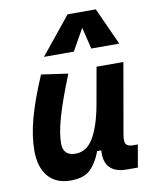

<svg xmlns="http://www.w3.org/2000/svg" viewBox="-89 -863 763 942"><g transform="rotate(-10 293.0 -392.0)"><path d="M187 10.3Q114.7 10.3 75.4 -35.6Q36.1 -81.5 36.1 -164.6Q36.1 -235.8 59.1 -321.8Q82 -407.7 133.3 -527.3L266.1 -508.3Q216.8 -386.2 194.1 -307.6Q171.4 -229 171.4 -176.8Q171.4 -115.2 233.4 -115.2Q287.6 -115.2 321 -169.4Q354.5 -223.6 374 -325.7V-325.2L408.2 -517.6H542L480.5 -166.5Q474.6 -132.3 482.9 -119.6Q491.2 -106.9 518.1 -106.9H541.5L522 4.9H468.8Q351.1 4.9 359.9 -109.4H339.4Q318.4 -53.2 285.9 -21.5Q253.4 10.3 187 10.3ZM453.6 -795.4 537.6 -609.9H398.4L372.1 -717.8L311.5 -609.9H162.6L313 -795.4Z"/></g></svg>

Font: Cascadia Code PL
Style: Bold Italic
Weight: 700
Italic angle: -10°
Monospace: yes
Designer: Aaron Bell
Foundry: Saja Typeworks
Version: Version 2404.023; ttfautohint (v1.8.4)